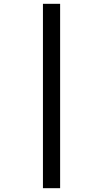

<svg xmlns="http://www.w3.org/2000/svg" viewBox="-20 -843 540 1006"><path d="M205 143V-823H295V143Z"/></svg>

Font: Iosevka Curly Slab Medium
Style: Regular
Weight: 500
Monospace: yes
Designer: Belleve Invis
Foundry: Belleve Invis
Version: Version 22.1.2; ttfautohint (v1.8.4)